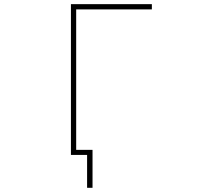

<svg xmlns="http://www.w3.org/2000/svg" viewBox="-20 -773 1040 929"><path d="M401.4 135.7V-23.4H323.2V-752.9H714.8V-727.5H348.6V-47.9H427.7V135.7Z"/></svg>

Font: Mgen+ 1mn thin
Style: Regular
Weight: 100
Designer: [Source Han Sans]
Ryoko NISHIZUKA  (kana & ideographs); Paul D. Hunt (Latin, Greek & Cyrillic); Wenlong ZHANG  (bopomofo
Version: Version 1.059.20150602